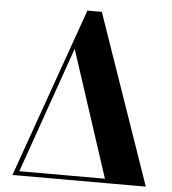

<svg xmlns="http://www.w3.org/2000/svg" viewBox="-54 -813 772 862"><g transform="rotate(5 332.5 -382.0)"><path d="M34 0 305 -764.5H370L635 0H455.5L263 -588.5L56.5 0ZM47.5 0V-19.5H567V0Z"/></g></svg>

Font: Bodoni Moda
Style: Bold
Weight: 700
Designer: Owen Earl
Foundry: indestructible type
Version: Version 2.005